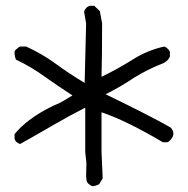

<svg xmlns="http://www.w3.org/2000/svg" viewBox="-20 -686 646 660"><path d="M297 -46Q290 -49 284 -54.5Q278 -60 277.5 -66.5Q277 -73 276 -79L277 -126L273 -163V-316Q216 -287 159.5 -254Q103 -221 49 -191Q32 -197 30 -210V-225Q75 -280 164 -323Q183 -330 198.5 -339.5Q214 -349 229 -358Q187 -385 133 -423Q88 -456 35 -481Q30 -492 30 -507Q31 -514 38 -518Q43 -524 49 -526H70Q125 -501 172 -466.5Q219 -432 271 -401L276 -606L269 -646Q274 -661 288 -666H304L323 -648L331 -606Q331 -497 329 -422Q385 -449 436.5 -481.5Q488 -514 545 -526Q551 -524 557 -518Q563 -512 564 -507V-492Q560 -479 542 -469Q490 -449 441 -419Q392 -386 343 -362Q494 -289 566 -248Q576 -238 576 -227Q576 -222 574 -217Q572 -212 566.5 -205.5Q561 -199 555 -197H540Q411 -273 329 -300V-163L333 -73L321 -53Q308 -46 297 -46Z"/></svg>

Font: Yozai
Style: Regular
Weight: 400
Designer: LXGW / Y.OzVox
Foundry: LXGW / Y.OzVox
Version: Version 0.861;October 22, 2024